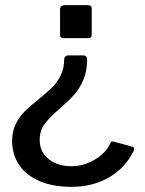

<svg xmlns="http://www.w3.org/2000/svg" viewBox="-20 -550 562 745"><path d="M213 -512Q213 -522 218 -526Q223 -530 234 -530H319Q329 -530 332.5 -526.5Q336 -523 336 -514V-417Q336 -402 324 -402H224Q213 -402 213 -415ZM499 35Q467 101 403.5 138Q340 175 257 175Q185 175 133 152.5Q81 130 54 89.5Q27 49 27 -3Q27 -40 41 -68.5Q55 -97 75.5 -117.5Q96 -138 129 -164Q162 -191 182 -210.5Q202 -230 215.5 -257.5Q229 -285 229 -320Q229 -326 233.5 -330.5Q238 -335 244 -335H303Q318 -335 318 -318Q318 -273 303 -239Q288 -205 267 -181.5Q246 -158 212 -129Q172 -94 153 -68.5Q134 -43 134 -7Q134 39 168.5 67Q203 95 258 95Q304 95 347.5 69.5Q391 44 408 6Q410 1 413 -0.5Q416 -2 423 0L493 19Q499 21 500 25.5Q501 30 499 35Z"/></svg>

Font: n
Style: Regular
Weight: 500
Designer: Pablo Impallari, Rodrigo Fuenzalida
Foundry: Impallari Type
Version: Version 1.002; ttfautohint (v1.5)